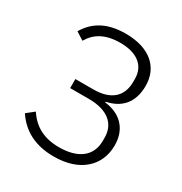

<svg xmlns="http://www.w3.org/2000/svg" viewBox="-169 -835 923 973"><g transform="rotate(30 293.0 -349.0)"><path d="M282 12C173 12 97 -29 46 -105L90 -140C133 -75 193 -42 282 -42C390 -42 458 -90 458 -181V-200C458 -279 402 -330 291 -330H181V-383H286C389 -383 442 -432 442 -517V-535C442 -610 387 -656 288 -656C197 -656 146 -622 115 -569L69 -598C110 -667 176 -710 288 -710C429 -710 507 -639 507 -531C507 -431 454 -377 371 -360V-356C415 -351 452 -335 479 -308C506 -280 522 -242 522 -191C522 -130 499 -79 458 -44C417 -8 357 12 282 12Z"/></g></svg>

Font: Plexus Sans Light
Style: Regular
Weight: 300
Version: Version 2.001;PS 002.001;hotconv 1.0.70;makeotf.lib2.5.58329